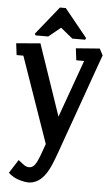

<svg xmlns="http://www.w3.org/2000/svg" viewBox="-63 -733 608 1048"><g transform="rotate(5 241.0 -209.0)"><path d="M134 274Q113 274 81.5 264.5Q50 255 23 231L70 157Q79 163 96 177Q113 191 129 191Q143 191 153 182.5Q163 174 171 158Q179 142 187 121L210 57L46 -413H9L1 -477L133 -488L266 -98L379 -413H336L328 -478L458 -488L477 -452Q470 -434 457.5 -398Q445 -362 427.5 -314Q410 -266 391.5 -212.5Q373 -159 353 -104Q333 -49 315 2Q297 53 282.5 93.5Q268 134 258 158Q240 202 219.5 227.5Q199 253 177 263.5Q155 274 134 274ZM103 -529 98 -538 222 -692H254L379 -538L374 -529H304L238 -583L172 -529Z"/></g></svg>

Font: Kreon Medium
Style: Regular
Weight: 500
Version: Version 2.002